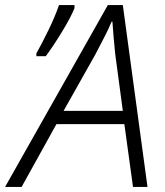

<svg xmlns="http://www.w3.org/2000/svg" viewBox="-74 -735 649 755"><path d="M-54 0H11L148 -247H415L449 0H506L409 -715H350ZM176 -299 301 -521Q318 -554 335 -586.5Q352 -619 365 -650H368Q370 -621 373 -586.5Q376 -552 379 -523L409 -299ZM69 -514H106Q135 -553 169.5 -609.5Q204 -666 219 -703V-715H158Q143 -671 116.5 -616.5Q90 -562 69 -525Z"/></svg>

Font: Noto Sans UI Light
Style: Italic
Weight: 300
Italic angle: -12°
Designer: Monotype Design Team
Foundry: Monotype Imaging Inc.
Version: Version 1.901